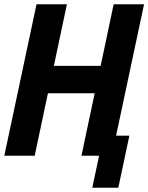

<svg xmlns="http://www.w3.org/2000/svg" viewBox="-60 -730 695 900"><path d="M372.6 150 424.4 -94H546.4L494.6 150ZM-39.8 0 111.2 -710H253.6L182.4 -373.4L139.4 -421.2H464.6L401.6 -373.4L472.8 -710H615.2L464.2 0H321.8L394 -340.6L437 -292.8H111.8L174.8 -340.6L102.6 0Z"/></svg>

Font: Geist Mono
Style: Italic
Weight: 400
Italic angle: -12°
Monospace: yes
Designer: Basement.studio, Andrés Briganti, Mateo Zaragoza
Foundry: Basement.studio, Vercel, Andrés Briganti, Guido Ferreyra, Mateo Zaragoza
Version: Version 1.500